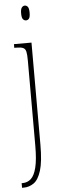

<svg xmlns="http://www.w3.org/2000/svg" viewBox="-64 -767 339 1036"><g transform="rotate(-5 105.5 -249.0)"><path d="M112 -658Q103 -658 96 -666Q89 -674 89 -698Q89 -721 96 -729.5Q103 -738 112 -738Q122 -738 128.5 -729.5Q135 -721 135 -698Q135 -674 128.5 -666Q122 -658 112 -658ZM12 240V215H17Q44 215 63 197.5Q82 180 92.5 137.5Q103 95 103 20V-440Q103 -473 99.5 -489Q96 -505 84 -510.5Q72 -516 47 -516H36V-536H131V18Q131 109 116 157Q101 205 76 222.5Q51 240 21 240Z"/></g></svg>

Font: Noto Serif Khmer ExtraCondensed Thin
Style: Regular
Weight: 100
Width: 2
Designer: Danh Hong and the Monotype Design Team
Foundry: Monotype Imaging Inc.
Version: Version 2.004; ttfautohint (v1.8.4.7-5d5b)